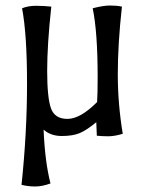

<svg xmlns="http://www.w3.org/2000/svg" viewBox="-20 -488 525 696"><path d="M138 -18Q143 99 163 177Q133 188 107.5 188Q82 188 58 182Q78 -7 78 -185Q78 -363 60 -458Q82 -467 110.5 -467Q139 -467 166 -464Q151 -327 151 -231Q151 -135 164.5 -96Q178 -57 224.5 -57Q271 -57 332 -118Q334 -148 334 -207Q334 -372 316 -458Q354 -468 379 -468Q404 -468 422 -464Q407 -328 407 -219.5Q407 -111 425 -3Q395 6 373 6Q351 6 331 4L329 -45Q294 -16 269 -5.5Q244 5 204 5Q164 5 138 -18Z"/></svg>

Font: Port Lligat Sans
Style: Regular
Weight: 400
Designer: Dario Muhafara, Eduardo Rodriguez Tunni
Foundry: Tipo
Version: Version 1.002